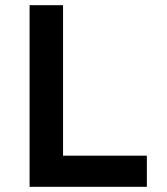

<svg xmlns="http://www.w3.org/2000/svg" viewBox="-20 -720 643 740"><path d="M94 0V-700H223V-120H546V0Z"/></svg>

Font: Readex Pro Medium
Style: Regular
Weight: 500
Designer: Bonnie Shaver-Troup, Thomas Jockin
Foundry: Lexend
Version: Version 1.204; ttfautohint (v1.8.4.7-5d5b)